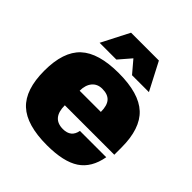

<svg xmlns="http://www.w3.org/2000/svg" viewBox="-192 -835 980 980"><g transform="rotate(45 298.0 -345.0)"><path d="M576 -199H219Q219 -106 298 -106Q356 -106 366 -161H556Q540 -71 479 -30.5Q418 10 298 10Q152 10 86 -51.5Q20 -113 20 -250Q20 -387 86 -448.5Q152 -510 298 -510Q444 -510 510 -448.5Q576 -387 576 -251ZM295 -394Q260 -394 240 -370Q220 -346 220 -305H373Q373 -351 354 -372.5Q335 -394 295 -394ZM475 -550H353L297 -616L240 -550H119L196 -700H397Z"/></g></svg>

Font: Fivo Sans Black
Style: Regular
Weight: 900
Designer: Alexander Slobzheninov
Foundry: Alexander Slobzheninov
Version: 1.0